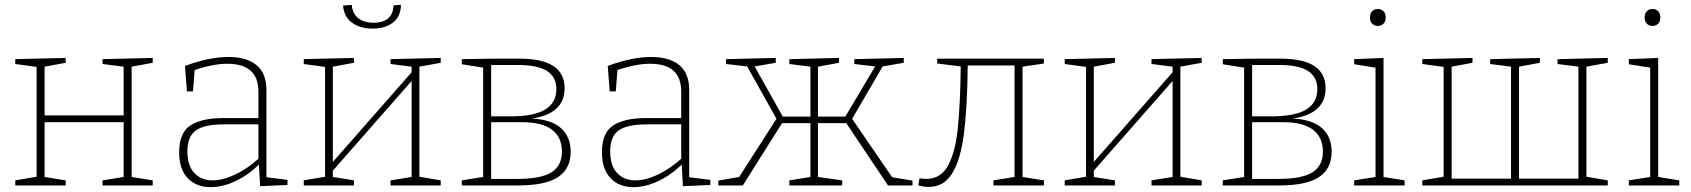

<svg xmlns="http://www.w3.org/2000/svg" viewBox="-20 -765 6977 792"><path d="M610 -526V-506L523 -490V-35L610 -21V0H403V-21L490 -35V-261H164V-35L251 -21V0H43V-21L131 -36V-489L43 -501V-521L251 -526V-506L164 -490V-289H490V-490L403 -501V-521Z M1079 -34 1166 -23V-2L1053 3L1048 -86Q1003 -42 950.5 -17.5Q898 7 849 7Q790 7 754.5 -30Q719 -67 719 -137Q719 -218 766 -248Q813 -278 901 -278H1046V-387Q1046 -502 918 -502Q858 -502 783 -476L776 -388H751L743 -493Q843 -530 923 -530Q997 -530 1038 -496.5Q1079 -463 1079 -393ZM857 -21Q899 -21 949 -44.5Q999 -68 1046 -110V-252H905Q823 -252 788 -227Q753 -202 753 -141Q753 -82 781.5 -51.5Q810 -21 857 -21Z M1798 -526V-506L1710 -490V-36L1798 -21V0H1591V-21L1678 -35V-431L1353 -61V-35L1440 -21V0H1233V-21L1321 -36V-489L1233 -501V-521L1440 -526V-506L1353 -490V-97L1678 -467V-490L1591 -501V-521ZM1395 -742 1431 -745Q1434 -708 1458.5 -689.5Q1483 -671 1521 -671Q1558 -671 1580 -688.5Q1602 -706 1603 -743L1634 -745Q1633 -696 1600.5 -671.5Q1568 -647 1517 -647Q1466 -647 1432.5 -671Q1399 -695 1395 -742Z M2334 -139Q2334 -69 2282 -34.5Q2230 0 2116 0H1885V-21L1973 -35V-486L1885 -500V-521L2006 -523H2124Q2309 -523 2309 -401Q2309 -296 2174 -276Q2254 -272 2294 -236.5Q2334 -201 2334 -139ZM2006 -497V-285H2084Q2184 -285 2229.5 -313.5Q2275 -342 2275 -397Q2275 -448 2236 -472.5Q2197 -497 2116 -497ZM2114 -27Q2211 -27 2254.5 -54Q2298 -81 2298 -140Q2298 -198 2257.5 -229.5Q2217 -261 2133 -261H2006V-27Z M2823 -34 2910 -23V-2L2797 3L2792 -86Q2747 -42 2694.5 -17.5Q2642 7 2593 7Q2534 7 2498.5 -30Q2463 -67 2463 -137Q2463 -218 2510 -248Q2557 -278 2645 -278H2790V-387Q2790 -502 2662 -502Q2602 -502 2527 -476L2520 -388H2495L2487 -493Q2587 -530 2667 -530Q2741 -530 2782 -496.5Q2823 -463 2823 -393ZM2601 -21Q2643 -21 2693 -44.5Q2743 -68 2790 -110V-252H2649Q2567 -252 2532 -227Q2497 -202 2497 -141Q2497 -82 2525.5 -51.5Q2554 -21 2601 -21Z M3495 -275 3660 -34 3744 -20V0H3643L3471 -257H3354V-35L3454 -21V0H3236V-21L3323 -35V-257H3206L3044 0H2943V-20L3029 -35L3183 -275L3062 -491L2975 -501V-521L3180 -526V-506L3093 -491L3209 -284H3323V-490L3236 -501V-521L3441 -526V-506L3354 -490V-284H3467L3590 -491L3504 -501V-521L3708 -526V-506L3621 -491Z M4286 -503 4198 -490V-35L4286 -21V0H4078V-21L4165 -35V-495H3972Q3970 -323 3956.5 -215.5Q3943 -108 3908.5 -51Q3874 6 3811 6Q3792 6 3768 0L3773 -30Q3786 -27 3801 -27Q3860 -27 3890 -81Q3920 -135 3930.5 -231.5Q3941 -328 3943 -491L3846 -503V-523H4286Z M4937 -526V-506L4849 -490V-36L4937 -21V0H4730V-21L4817 -35V-431L4492 -61V-35L4579 -21V0H4372V-21L4460 -36V-489L4372 -501V-521L4579 -526V-506L4492 -490V-97L4817 -467V-490L4730 -501V-521Z M5473 -139Q5473 -69 5421 -34.5Q5369 0 5255 0H5024V-21L5112 -35V-486L5024 -500V-521L5145 -523H5263Q5448 -523 5448 -401Q5448 -296 5313 -276Q5393 -272 5433 -236.5Q5473 -201 5473 -139ZM5145 -497V-285H5223Q5323 -285 5368.5 -313.5Q5414 -342 5414 -397Q5414 -448 5375 -472.5Q5336 -497 5255 -497ZM5253 -27Q5350 -27 5393.5 -54Q5437 -81 5437 -140Q5437 -198 5396.5 -229.5Q5356 -261 5272 -261H5145V-27Z M5687 -526V-35L5774 -21V0H5566V-21L5654 -35V-486L5566 -500V-521ZM5631 -693Q5631 -709 5640 -718.5Q5649 -728 5664 -728Q5678 -728 5687 -718.5Q5696 -709 5696 -693Q5696 -676 5686.5 -667Q5677 -658 5663 -658Q5649 -658 5640 -667.5Q5631 -677 5631 -693Z M6612 -526V-506L6524 -490V-36L6612 -21V0H5847V-21L5935 -36V-489L5847 -501V-521L6054 -526V-506L5968 -490V-28H6213V-490L6127 -501V-521L6332 -526V-506L6246 -490V-28H6491V-490L6405 -501V-521Z M6820 -526V-35L6907 -21V0H6699V-21L6787 -35V-486L6699 -500V-521ZM6764 -693Q6764 -709 6773 -718.5Q6782 -728 6797 -728Q6811 -728 6820 -718.5Q6829 -709 6829 -693Q6829 -676 6819.5 -667Q6810 -658 6796 -658Q6782 -658 6773 -667.5Q6764 -677 6764 -693Z"/></svg>

Font: Bitter Pro ExtraLight
Style: Regular
Weight: 275
Designer: Sol Matas, and Bitter project Authors
Foundry: Sol Matas
Version: Version 1.010